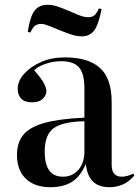

<svg xmlns="http://www.w3.org/2000/svg" viewBox="-20 -769 582 803"><path d="M191 14Q125 14 88 -21.5Q51 -57 51 -121Q51 -172 77 -204.5Q103 -237 164.5 -254.5Q226 -272 333 -277V-401Q333 -461 310.5 -487Q288 -513 236 -513Q204 -513 172 -502.5Q140 -492 123 -475Q153 -441 163.5 -421Q174 -401 174 -388Q174 -370 158.5 -355.5Q143 -341 115 -341Q84 -341 69 -356Q54 -371 54 -398Q54 -430 80.5 -460Q107 -490 151.5 -509.5Q196 -529 251 -529Q349 -529 398 -485Q447 -441 447 -343V-80Q447 -53 458.5 -41.5Q470 -30 489 -30Q512 -30 537 -43L542 -35Q518 -7 491.5 3.5Q465 14 439 14Q392 14 368 -10.5Q344 -35 339 -83Q315 -29 279.5 -7.5Q244 14 191 14ZM243 -30Q283 -30 308 -59Q333 -88 333 -135V-262Q242 -260 204.5 -233Q167 -206 167 -134Q167 -30 243 -30ZM322 -617Q302 -617 281.5 -623.5Q261 -630 231 -642Q203 -654 188.5 -659.5Q174 -665 166.5 -667Q159 -669 153 -669Q138 -669 128 -662.5Q118 -656 107 -633L96 -636Q106 -701 125 -725Q144 -749 179 -749Q199 -749 218.5 -742.5Q238 -736 267 -724Q305 -707 320 -702Q335 -697 349 -697Q364 -697 373.5 -704Q383 -711 394 -734L405 -731Q391 -662 372.5 -639.5Q354 -617 322 -617Z"/></svg>

Font: Literata 72pt Medium
Style: Regular
Weight: 500
Designer: Latin by Veronika Burian and Jose Scaglione. Greek by Irene Vlachou. Cyrillic by Vera Evstafieva.
Foundry: TypeTogether
Version: Version 3.002